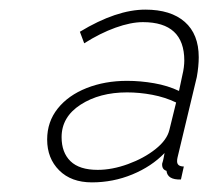

<svg xmlns="http://www.w3.org/2000/svg" viewBox="-20 -729 447 399"><path d="M171 -350Q128 -350 103 -375Q78 -400 78 -439Q78 -476 100 -503.5Q122 -531 160 -546Q198 -561 244 -561Q272 -561 300.5 -556Q329 -551 352 -540L359 -573Q361 -581 362 -589Q363 -597 363 -603Q363 -683 277 -683Q252 -683 220 -671.5Q188 -660 155 -639L146 -663Q222 -709 282 -709Q335 -709 364 -683.5Q393 -658 393 -610Q393 -601 392 -590.5Q391 -580 389 -569L349 -402Q348 -398 348 -394Q348 -383 362 -383L356 -356Q328 -355 326 -374Q316 -377 317 -389Q319 -395 320 -400.5Q321 -406 322 -411Q295 -383 255 -366.5Q215 -350 171 -350ZM183 -376Q213 -376 246 -388Q279 -400 303 -419Q327 -438 332 -459L346 -516Q323 -527 296.5 -532Q270 -537 244 -537Q187 -537 147.5 -511.5Q108 -486 108 -444Q108 -412 126.5 -394Q145 -376 183 -376Z"/></svg>

Font: Raleway ExtraLight
Style: Italic
Weight: 200
Italic angle: -12°
Designer: Matt McInerney, Pablo Impallari, Rodrigo Fuenzalida
Foundry: Matt McInerney, Pablo Impallari, Rodrigo Fuenzalida
Version: Version 4.026